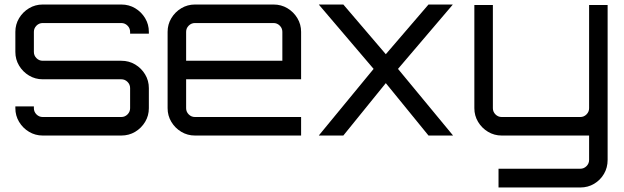

<svg xmlns="http://www.w3.org/2000/svg" viewBox="-20 -600 2763 850"><path d="M169 0Q136 0 108.5 -16.5Q81 -33 64.5 -60.5Q48 -88 48 -121V-129H130V-121Q130 -105 141.5 -93.5Q153 -82 169 -82H517Q533 -82 544.5 -93.5Q556 -105 556 -121V-210Q556 -226 544.5 -237.5Q533 -249 517 -249H169Q136 -249 108.5 -265.5Q81 -282 64.5 -309.5Q48 -337 48 -370V-459Q48 -492 64.5 -519.5Q81 -547 108.5 -563.5Q136 -580 169 -580H517Q551 -580 578.5 -563.5Q606 -547 622.5 -519.5Q639 -492 639 -459V-451H556V-459Q556 -475 544.5 -486.5Q533 -498 517 -498H169Q153 -498 141.5 -486.5Q130 -475 130 -459V-370Q130 -354 141.5 -342.5Q153 -331 169 -331H517Q551 -331 578.5 -314.5Q606 -298 622.5 -270.5Q639 -243 639 -210V-121Q639 -88 622.5 -60.5Q606 -33 578.5 -16.5Q551 0 517 0H169Z M843 0Q810 0 782.5 -16.5Q755 -33 738.5 -60.5Q722 -88 722 -121V-459Q722 -492 738.5 -519.5Q755 -547 782.5 -563.5Q810 -580 843 -580H1191Q1225 -580 1252.5 -563.5Q1280 -547 1296.5 -519.5Q1313 -492 1313 -459V-249H804V-121Q804 -105 815.5 -93.5Q827 -82 843 -82H1313V0H843ZM804 -331H1230V-459Q1230 -475 1218.5 -486.5Q1207 -498 1191 -498H843Q827 -498 815.5 -486.5Q804 -475 804 -459Z M1392 0V-1L1634 -295L1392 -579V-580H1500L1688 -360L1877 -580H1984V-579L1742 -295L1985 -1V0H1877L1688 -232L1500 0Z M2187 230V147H2549Q2565 147 2576.5 135.5Q2588 124 2588 108V0H2201Q2168 0 2140.5 -16.5Q2113 -33 2096.5 -60.5Q2080 -88 2080 -121V-578H2162V-121Q2162 -105 2173.5 -93.5Q2185 -82 2201 -82H2549Q2565 -82 2576.5 -93.5Q2588 -105 2588 -121V-578H2670V108Q2670 142 2654 169.5Q2638 197 2610.5 213.5Q2583 230 2549 230Z"/></svg>

Font: Orbitron
Style: Regular
Weight: 400
Designer: Matt McInerney
Foundry: The League of Moveable Type
Version: Version 2.001